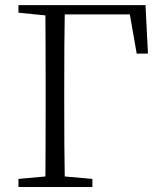

<svg xmlns="http://www.w3.org/2000/svg" viewBox="-20 -746 644 766"><path d="M498 -688.5H238.3Q236.3 -591.8 236.3 -390.6V-335Q236.3 -139.6 238.3 -42L348.6 -32.2V0H53.7V-32.2L161.1 -42Q162.1 -137.7 162.1 -335V-390.6Q162.1 -587.9 161.1 -684.6L53.7 -695.3V-725.6H560.5L570.3 -532.2H525.4Z"/></svg>

Font: GenYoMin TW TTF Light
Style: Regular
Weight: 300
Version: Version 1.300